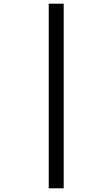

<svg xmlns="http://www.w3.org/2000/svg" viewBox="-20 -780 609 1040"><path d="M244 240H325V-760H244Z"/></svg>

Font: Noto Serif Gurmukhi Black
Style: Regular
Weight: 900
Designer: Vaibhav Singh and the Monotype Design Team
Foundry: Monotype Imaging Inc.
Version: Version 2.004